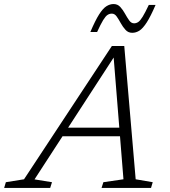

<svg xmlns="http://www.w3.org/2000/svg" viewBox="-84 -931 840 951"><path d="M206.5 -256 220.5 -298.5H541L527.5 -256ZM588 -43 672.5 -28.5 664 0H419L428 -28.5L527.5 -43L477.5 -664.5H491L87 -42.5L173.5 -28.5L164.5 0H-63.5L-55 -28.5L35 -43L470 -703H531.5ZM686.5 -906.5Q662 -849.5 642.8 -819.8Q623.5 -790 606.5 -779.2Q589.5 -768.5 571 -768.5Q551 -768.5 537.8 -783Q524.5 -797.5 514.2 -816.2Q504 -835 494 -849.2Q484 -863.5 470 -863.5Q458.5 -863.5 448.8 -857.2Q439 -851 427 -831.5Q415 -812 397 -772.5H363.5Q388 -830 407 -859.8Q426 -889.5 443.2 -900.2Q460.5 -911 478.5 -911Q498.5 -911 511.8 -896.5Q525 -882 535.2 -863.2Q545.5 -844.5 555.8 -830Q566 -815.5 580 -815.5Q591 -815.5 600.8 -822Q610.5 -828.5 622.5 -848Q634.5 -867.5 653 -906.5Z"/></svg>

Font: Newsreader 9pt Light
Style: Italic
Weight: 300
Italic angle: -17°
Designer: Hugues Gentile
Foundry: Production Type
Version: Version 1.003